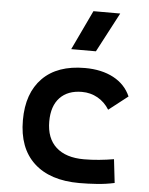

<svg xmlns="http://www.w3.org/2000/svg" viewBox="-56 -841 697 896"><g transform="rotate(5 293.0 -392.5)"><path d="M349.1 9.8Q211.4 9.8 136.5 -59.8Q61.5 -129.4 61.5 -259.8Q61.5 -386.7 130.9 -457Q200.2 -527.3 329.1 -527.3Q407.7 -527.3 463.4 -497.6Q519 -467.8 543 -412.6L453.6 -342.8Q432.1 -377.4 398.7 -396.2Q365.2 -415 325.2 -415Q258.8 -415 221.7 -376Q184.6 -336.9 184.6 -264.6Q184.6 -185.5 230.5 -144Q276.4 -102.5 360.8 -102.5Q396.5 -102.5 431.9 -106Q467.3 -109.4 501 -115.2L513.7 -4.9Q473.6 3.9 431.6 6.8Q389.6 9.8 349.1 9.8ZM257.3 -609.4 345.2 -794.9H470.7L373 -609.4Z"/></g></svg>

Font: Cascadia Mono NF SemiBold
Style: Regular
Weight: 600
Monospace: yes
Designer: Aaron Bell
Foundry: Saja Typeworks
Version: Version 2404.023; ttfautohint (v1.8.4)